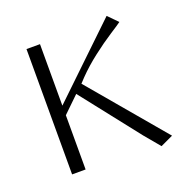

<svg xmlns="http://www.w3.org/2000/svg" viewBox="-96 -569 651 672"><g transform="rotate(-20 229.0 -233.0)"><path d="M117.2 -202.1V0H66.9V-466.8H117.2V-237.8L370.1 -480L404.8 -444.8Q398.9 -439.9 364 -417.5Q329.1 -395 291.3 -365.7Q253.4 -336.4 223.1 -305.2L206.1 -287.1L441.9 -7.8L395 14.2L347.2 -43L176.8 -259.8Z"/></g></svg>

Font: Resagokr
Style: Light
Weight: 300
Designer: gluk
Foundry: gluk
Version: Version 0.95